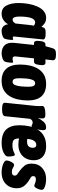

<svg xmlns="http://www.w3.org/2000/svg" viewBox="794 -1484 698 2325"><g transform="rotate(90 1142.5 -321.0)"><path d="M145 8Q78 8 47 -50Q16 -108 16 -199Q16 -259 26.5 -318Q37 -377 58.5 -425Q80 -473 114 -502Q148 -531 195 -531Q238 -531 264 -511.5Q290 -492 303 -474Q310 -494 316 -505Q322 -516 335 -520.5Q348 -525 375 -525H392Q461 -525 457 -491L422 -148Q419 -127 434 -127Q440 -127 445.5 -129.5Q451 -132 456 -132Q460 -132 462 -127Q464 -122 463 -107Q462 -92 458 -67Q454 -42 450 -32Q443 -14 414.5 -3Q386 8 357 8Q320 8 299.5 -12Q279 -32 273 -70Q255 -37 222.5 -14.5Q190 8 145 8ZM218 -125Q244 -125 264 -160L281 -320Q283 -337 285.5 -354.5Q288 -372 291 -381Q285 -387 275 -392.5Q265 -398 250 -398Q180 -398 180 -204Q180 -171 188.5 -148Q197 -125 218 -125Z M627 8Q561 8 525.5 -31Q490 -70 499 -150L524 -384H505Q468 -384 475 -440L478 -468Q484 -523 519 -523H539L565 -614Q571 -633 585.5 -641.5Q600 -650 631 -650H648Q713 -650 709 -610L699 -523H738Q774 -523 768 -468L764 -440Q758 -384 724 -384H686L663 -160Q659 -125 691 -125Q706 -125 716.5 -128.5Q727 -132 731 -132Q736 -132 738 -127Q740 -122 739 -107Q738 -89 734.5 -67Q731 -45 726 -32Q717 -14 686.5 -3Q656 8 627 8Z M959 8Q863 8 812 -48.5Q761 -105 761 -215Q761 -278 773.5 -334.5Q786 -391 813.5 -435.5Q841 -480 886 -505.5Q931 -531 997 -531Q1095 -531 1145.5 -475Q1196 -419 1196 -309Q1196 -247 1183.5 -190Q1171 -133 1143.5 -88.5Q1116 -44 1070.5 -18Q1025 8 959 8ZM971 -125Q996 -125 1008.5 -153Q1021 -181 1025.5 -225.5Q1030 -270 1030 -320Q1030 -359 1020 -378.5Q1010 -398 986 -398Q961 -398 948 -369.5Q935 -341 931 -296.5Q927 -252 927 -204Q927 -164 936.5 -144.5Q946 -125 971 -125Z M1289 2Q1220 2 1224 -35L1259 -371Q1261 -387 1262.5 -406.5Q1264 -426 1264 -446Q1264 -455 1263.5 -464.5Q1263 -474 1263 -485Q1263 -501 1281 -509Q1299 -517 1322.5 -519.5Q1346 -522 1363 -522Q1382 -522 1395.5 -518Q1409 -514 1413 -495Q1417 -476 1408 -432Q1428 -471 1454.5 -501Q1481 -531 1524 -531Q1543 -531 1549.5 -520.5Q1556 -510 1556 -494Q1556 -477 1552 -453.5Q1548 -430 1541.5 -407.5Q1535 -385 1526.5 -370Q1518 -355 1508 -355Q1498 -355 1488 -361.5Q1478 -368 1462 -368Q1447 -368 1435 -358Q1423 -348 1418 -334L1387 -35Q1383 2 1313 2Z M1713 8Q1600 8 1548 -47Q1496 -102 1496 -206Q1496 -272 1509.5 -331Q1523 -390 1552.5 -435Q1582 -480 1630 -505.5Q1678 -531 1746 -531Q1802 -531 1836.5 -515.5Q1871 -500 1889.5 -477Q1908 -454 1914 -428.5Q1920 -403 1920 -383Q1920 -326 1896.5 -283.5Q1873 -241 1830.5 -218Q1788 -195 1732 -195Q1710 -195 1691.5 -197Q1673 -199 1656 -203Q1657 -158 1673.5 -140.5Q1690 -123 1734 -123Q1769 -123 1793 -130Q1817 -137 1831 -144.5Q1845 -152 1853 -152Q1862 -152 1867 -137.5Q1872 -123 1873.5 -103.5Q1875 -84 1875 -69Q1875 -50 1854 -32.5Q1833 -15 1796.5 -3.5Q1760 8 1713 8ZM1695 -300Q1769 -300 1769 -371Q1769 -412 1733 -412Q1703 -412 1684 -383.5Q1665 -355 1662 -303Q1670 -301 1678.5 -300.5Q1687 -300 1695 -300Z M2067 8Q2031 8 1998 0Q1965 -8 1944 -21.5Q1923 -35 1923 -52Q1923 -67 1931 -88.5Q1939 -110 1951 -126.5Q1963 -143 1976 -143Q1990 -143 2012 -129.5Q2034 -116 2064 -116Q2085 -116 2095.5 -125.5Q2106 -135 2106 -150Q2106 -171 2087.5 -183Q2069 -195 2048 -211Q2010 -239 1985.5 -270Q1961 -301 1961 -355Q1961 -435 2013 -483Q2065 -531 2148 -531Q2174 -531 2205 -525.5Q2236 -520 2257.5 -508Q2279 -496 2278 -475Q2278 -463 2271 -442.5Q2264 -422 2253 -405Q2242 -388 2231 -388Q2218 -388 2197.5 -397.5Q2177 -407 2152 -407Q2112 -407 2112 -375Q2112 -355 2131.5 -343.5Q2151 -332 2174 -317Q2212 -291 2235.5 -258.5Q2259 -226 2259 -175Q2259 -123 2236.5 -81.5Q2214 -40 2170.5 -16Q2127 8 2067 8Z"/></g></svg>

Font: Asap Condensed Condensed ExtraBold
Style: Italic
Weight: 800
Width: 3
Italic angle: -6°
Designer: Pablo Cosgaya
Foundry: Omnibus-Type
Version: Version 3.001; ttfautohint (v1.8.4.7-5d5b)